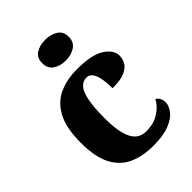

<svg xmlns="http://www.w3.org/2000/svg" viewBox="-226 -879 993 993"><g transform="rotate(-45 270.5 -382.0)"><path d="M300 10Q223 10 165.5 -15.5Q108 -41 76 -101.5Q44 -162 44 -267Q44 -375 77.5 -437Q111 -499 168.5 -524.5Q226 -550 297 -550Q408 -550 456.5 -517.5Q505 -485 505 -444Q505 -423 494.5 -401.5Q484 -380 452.5 -365Q421 -350 360 -350Q360 -386 355 -416.5Q350 -447 337.5 -466Q325 -485 303 -485Q278 -485 259.5 -465.5Q241 -446 231 -398.5Q221 -351 221 -268Q221 -168 246 -118.5Q271 -69 326 -69Q381 -69 420 -94Q459 -119 477 -154Q491 -146 497 -132.5Q503 -119 503 -105Q503 -80 482.5 -53Q462 -26 417 -8Q372 10 300 10ZM291 -622Q250 -622 222 -641Q194 -660 194 -698Q194 -738 222 -756Q250 -774 291 -774Q330 -774 359 -756Q388 -738 388 -698Q388 -660 359 -641Q330 -622 291 -622Z"/></g></svg>

Font: Noto Serif Sinhala ExtraBold
Style: Regular
Weight: 800
Designer: Jelle Bosma - Monotype Design Team
Foundry: Monotype Imaging Inc.
Version: Version 2.007; ttfautohint (v1.8.4.7-5d5b)